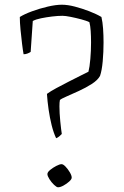

<svg xmlns="http://www.w3.org/2000/svg" viewBox="-20 -790 524 814"><path d="M218 -204Q207 -227 199 -259Q191 -291 186 -326Q181 -361 179 -392Q194 -403 219 -416.5Q244 -430 271.5 -444Q299 -458 322 -469.5Q345 -481 355 -486Q360 -505 363 -540Q366 -575 366 -610Q366 -636 364.5 -658.5Q363 -681 359 -696Q347 -702 324.5 -708Q302 -714 279.5 -718.5Q257 -723 245 -723Q225 -723 200.5 -720Q176 -717 154 -712.5Q132 -708 119 -701L110 -570Q106 -567 97.5 -563.5Q89 -560 80 -560Q77 -576 73.5 -604.5Q70 -633 67 -664Q64 -695 64 -718Q83 -730 115.5 -742Q148 -754 182.5 -762Q217 -770 242 -770Q267 -770 297.5 -762Q328 -754 358 -742.5Q388 -731 410 -718Q415 -697 417 -669Q419 -641 419 -610Q419 -570 415.5 -530.5Q412 -491 404 -468Q394 -450 369 -434Q344 -418 314.5 -404.5Q285 -391 262 -381Q239 -371 234 -366Q233 -362 232.5 -355Q232 -348 232 -339Q232 -311 235.5 -276Q239 -241 242 -222Q238 -218 232 -212.5Q226 -207 218 -204ZM226 4Q220 4 209 -6.5Q198 -17 189.5 -30.5Q181 -44 181 -52Q181 -60 192.5 -69.5Q204 -79 218.5 -86.5Q233 -94 241 -94Q248 -94 258 -83.5Q268 -73 276 -59.5Q284 -46 284 -37Q284 -30 273.5 -20.5Q263 -11 249.5 -3.5Q236 4 226 4Z"/></svg>

Font: Texturina 72pt Thin
Style: Regular
Weight: 100
Designer: Guillermo Torres Carreño
Foundry: Omnibus-Type
Version: Version 1.002; ttfautohint (v1.8.3)